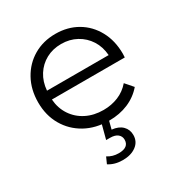

<svg xmlns="http://www.w3.org/2000/svg" viewBox="-174 -658 953 1006"><g transform="rotate(-30 302.0 -155.0)"><path d="M322 5Q240 5 178 -29.5Q116 -64 81 -124.5Q46 -185 46 -263Q46 -341 79.5 -401.5Q113 -462 171 -496Q229 -530 303 -530Q377 -530 434.5 -496.5Q492 -463 525 -402.5Q558 -342 558 -263Q558 -258 557.5 -252.5Q557 -247 557 -241H116Q120 -187 147.5 -145.5Q175 -104 220.5 -81Q266 -58 324 -58Q372 -58 413.5 -75Q455 -92 485 -127L525 -81Q489 -39 437 -17Q385 5 322 5ZM117 -294H490Q486 -346 461 -385Q436 -424 395 -446.5Q354 -469 303 -469Q252 -469 211.5 -447Q171 -425 146 -385.5Q121 -346 117 -294ZM280 220Q231 220 196 197L213 159Q242 178 279 178Q341 178 341 131Q341 111 325.5 98Q310 85 279 85H256L280 -6H323L308 52Q349 56 371 78Q393 100 393 133Q393 173 361.5 196.5Q330 220 280 220Z"/></g></svg>

Font: Montserrat
Style: Regular
Weight: 400
Designer: Julieta Ulanovsky
Foundry: Julieta Ulanovsky
Version: Version 9.000; ttfautohint (v1.8.4.7-5d5b)